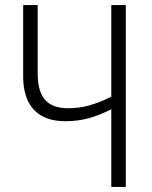

<svg xmlns="http://www.w3.org/2000/svg" viewBox="-20 -734 597 754"><path d="M417 0V-305Q370 -281 327 -269.5Q284 -258 237 -258Q155 -258 113 -303Q71 -348 71 -434V-714H128V-444Q128 -376 156.5 -342.5Q185 -309 247 -309Q291 -309 330.5 -320Q370 -331 417 -354V-714H474V0Z"/></svg>

Font: Noto Sans Display Light Narrow
Style: Regular
Weight: 300
Width: 4
Designer: Monotype Design team
Foundry: Monotype Imaging Inc.
Version: Version 1.000